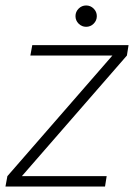

<svg xmlns="http://www.w3.org/2000/svg" viewBox="-28 -682 492 702"><path d="M-8 0 -1 -38 383 -479H83L90 -517H442L436 -479L52 -38H362L356 0ZM287 -584Q271 -584 259.5 -595.5Q248 -607 248 -623Q248 -639 259.5 -650.5Q271 -662 287 -662Q303 -662 314.5 -650.5Q326 -639 326 -623Q326 -607 314.5 -595.5Q303 -584 287 -584Z"/></svg>

Font: DM Sans 11pt ExtraLight
Style: Italic
Weight: 250
Italic angle: -10°
Version: Version 4.004;gftools[0.9.30]